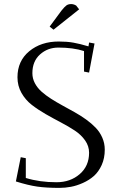

<svg xmlns="http://www.w3.org/2000/svg" viewBox="-20 -916 578 944"><path d="M58.1 -23.9 82 -143.1 106.9 -138.2V-41Q174.8 -20 257.8 -20Q325.7 -20 371.8 -59.8Q418 -99.6 418 -165Q418 -197.8 398.4 -225.6Q378.9 -253.4 347.9 -273.9Q316.9 -294.4 279.5 -314Q242.2 -333.5 204.6 -355Q167 -376.5 136 -400.6Q105 -424.8 85.4 -459.5Q65.9 -494.1 65.9 -536.1Q65.9 -616.2 123.8 -664.1Q181.6 -711.9 269 -711.9Q309.6 -711.9 341.1 -706.3Q372.6 -700.7 415 -688L418 -707L444.8 -702.1L418 -559.1L393.1 -564V-665Q339.8 -682.1 267.1 -682.1Q214.4 -682.1 176.8 -648.4Q139.2 -614.7 139.2 -556.2Q139.2 -530.3 151.4 -507.1Q163.6 -483.9 184.1 -465.6Q204.6 -447.3 231.4 -430.2Q258.3 -413.1 287.8 -397Q317.4 -380.9 346.7 -364.5Q376 -348.1 402.8 -328.9Q429.7 -309.6 450.2 -288.3Q470.7 -267.1 482.9 -239.3Q495.1 -211.4 495.1 -180.2Q495.1 -138.2 480 -104.7Q464.8 -71.3 441.7 -50.8Q418.5 -30.3 387.9 -16.6Q357.4 -2.9 328.9 2.4Q300.3 7.8 272 7.8Q208.5 7.8 163.6 1.5Q118.7 -4.9 58.1 -23.9ZM224.1 -785.2 282.2 -863.8Q297.4 -882.8 306.6 -889.4Q315.9 -896 330.1 -896Q335.4 -896 341.6 -894.3Q347.7 -892.6 350.6 -890.6L354 -889.2L369.1 -870.1L243.2 -770Z"/></svg>

Font: Dehuti
Style: Book
Weight: 400
Version: Version 1.2